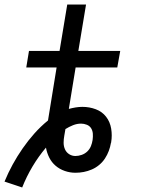

<svg xmlns="http://www.w3.org/2000/svg" viewBox="-28 -755 648 848"><path d="M70 73 -8 47Q8 8 28 -28.5Q48 -65 72 -99.5Q96 -134 123.5 -165Q151 -196 184 -223L222 -457H88L100 -530H235L269 -735H352L318 -530H503L490 -457H306L276 -274Q291 -278 306 -280.5Q321 -283 336 -283Q367 -283 395 -272.5Q423 -262 440.5 -239.5Q458 -217 463 -187Q468 -157 463 -127Q463 -126 463 -125.5Q463 -125 462 -124Q459 -106 452.5 -88.5Q446 -71 435.5 -55Q425 -39 410 -26.5Q395 -14 377.5 -6.5Q360 1 342 4.5Q324 8 305 8Q281 8 258 0Q235 -8 217.5 -23Q200 -38 189.5 -59Q179 -80 175 -103Q142 -64 115.5 -19.5Q89 25 70 73ZM305 -66Q319 -66 333 -71Q347 -76 357.5 -86Q368 -96 373.5 -109.5Q379 -123 381 -137Q381 -137 381 -137Q381 -137 381 -137Q381 -137 381 -137Q381 -137 381 -137Q383 -151 382 -164.5Q381 -178 374.5 -188.5Q368 -199 355.5 -204Q343 -209 330 -209Q312 -209 294.5 -202Q277 -195 261 -185Q260 -178 258.5 -170.5Q257 -163 256 -156Q253 -140 253 -124.5Q253 -109 259 -95.5Q265 -82 277.5 -74Q290 -66 305 -66Z"/></svg>

Font: Iosevka Curly Slab ExObl
Style: Regular
Weight: 400
Width: 7
Italic angle: -9°
Monospace: yes
Designer: Belleve Invis
Foundry: Belleve Invis
Version: Version 11.1.0; ttfautohint (v1.8.3)